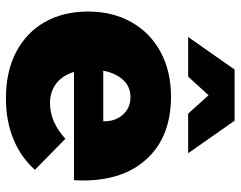

<svg xmlns="http://www.w3.org/2000/svg" viewBox="-102 -704 813 649"><g transform="rotate(90 304.5 -379.5)"><path d="M590 -254Q590 -233 589 -223H223Q235 -184 262.5 -163Q290 -142 329 -142Q392 -142 449 -194L554 -91Q511 -43 449.5 -18Q388 7 312 7Q222 7 156 -27.5Q90 -62 54.5 -124.5Q19 -187 19 -270Q19 -354 55 -417.5Q91 -481 156 -516Q221 -551 306 -551Q440 -551 515 -471.5Q590 -392 590 -254ZM308 -414Q273 -414 250 -389Q227 -364 219 -322H390Q391 -362 368 -388Q345 -414 308 -414ZM498 -609H364L302 -678L239 -609H105L215 -766H388Z"/></g></svg>

Font: Gontserrat ExtraBold
Style: Regular
Weight: 800
Designer: Julieta Ulanovsky
Foundry: Julieta Ulanovsky
Version: Version 6.001